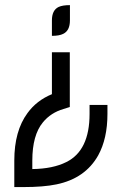

<svg xmlns="http://www.w3.org/2000/svg" viewBox="-20 -741 482 760"><path d="M256.8 -720.7V-660.2Q256.8 -619.6 230 -606.9Q214.4 -599.1 185.5 -599.1V-660.2Q185.5 -700.7 211.9 -713.4Q227.5 -720.7 256.8 -720.7ZM185.5 -534.2H256.3V-317.4L231.4 -309.6Q181.2 -294.9 149.9 -256.8Q107.9 -206.1 107.9 -105.5V-71.8Q189.5 -72.8 242.7 -99.6Q334.5 -145 334.5 -290V-325.7H405.3V-290Q405.3 -192.4 368.7 -126Q317.4 -34.7 203.6 -11.2Q152.8 -0.5 72.3 -0.5H36.6V-105.5Q36.6 -222.7 88.9 -293.5Q125 -343.3 185.5 -368.2Z"/></svg>

Font: Greenwashing Machine
Style: Regular
Weight: 400
Designer: Tup Wanders
Foundry: Free font, DO NOT SELL
Version: Version 1.00;August 10, 2023;FontCreator 11.5.0.2430 64-bit